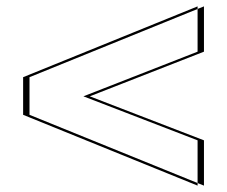

<svg xmlns="http://www.w3.org/2000/svg" viewBox="-20 -717 712 602"><path d="M52.5 -475 599.5 -697V-555L241.5 -415L599.5 -277V-135L52.5 -357ZM72.5 -475V-357L619.5 -135V-277L261.5 -415L619.5 -555V-697Z"/></svg>

Font: Hussar Plate
Style: Regular
Weight: 700
Foundry: Cannot Into Space Fonts
Version: Version 0.798247